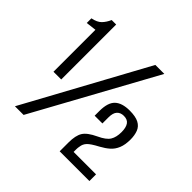

<svg xmlns="http://www.w3.org/2000/svg" viewBox="-154 -733 877 877"><g transform="rotate(45 284.0 -295.0)"><path d="M69 -236V-507L19 -501V-531Q50 -537 65 -552.5Q80 -568 90 -591H119V-236ZM56 0 376 -587H434L112 0ZM346 1V-56Q346 -101 360.5 -124.5Q375 -148 420 -169Q459 -187 471.5 -207.5Q484 -228 484 -261Q484 -290 473.5 -305.5Q463 -321 439 -321Q418 -321 406 -308Q394 -295 394 -266V-227H344V-257Q344 -312 368 -334.5Q392 -357 441 -357Q479 -357 500 -346Q521 -335 529 -314Q537 -293 537 -266Q537 -232 527.5 -209Q518 -186 501 -171Q484 -156 460 -143Q422 -123 409.5 -109.5Q397 -96 395 -78Q393 -69 393 -59.5Q393 -50 393 -42H538V1Z"/></g></svg>

Font: Alumni Sans Thin Medium
Style: Regular
Weight: 500
Version: Version 1.018